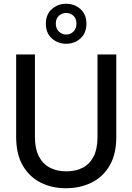

<svg xmlns="http://www.w3.org/2000/svg" viewBox="-20 -990 705 1022"><path d="M331 12Q257 12 197.5 -17.5Q138 -47 102 -107.5Q66 -168 66 -262V-700H166V-261Q166 -198 187 -157.5Q208 -117 245.5 -97.5Q283 -78 333 -78Q384 -78 421 -97.5Q458 -117 478.5 -157.5Q499 -198 499 -261V-700H599V-262Q599 -168 563 -107.5Q527 -47 466 -17.5Q405 12 331 12ZM332 -757Q288 -757 256 -785.5Q224 -814 224 -864Q224 -913 256 -941.5Q288 -970 332 -970Q377 -970 408.5 -941.5Q440 -913 440 -864Q440 -814 408.5 -785.5Q377 -757 332 -757ZM332 -806Q355 -806 371 -822Q387 -838 387 -864Q387 -891 371 -906Q355 -921 332 -921Q310 -921 293.5 -906Q277 -891 277 -864Q277 -838 293.5 -822Q310 -806 332 -806Z"/></svg>

Font: DMSans_18ptMedium
Style: Regular
Weight: 500
Designer: Colophon Foundry, Jonny Pinhorn
Foundry: Colophon Foundry
Version: Version 4.004;gftools[0.9.30]